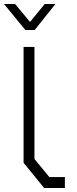

<svg xmlns="http://www.w3.org/2000/svg" viewBox="-67 -933 382 953"><path d="M152 0 50 -125V-700H104V-144L178 -54H255V0ZM8 -913 82 -824 155 -913H208L105 -784H59L-47 -913Z"/></svg>

Font: Turret Road
Style: Regular
Weight: 400
Designer: Noponies
Foundry: Noponies
Version: Version 1.001; ttfautohint (v1.8)